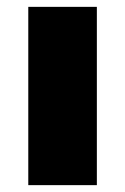

<svg xmlns="http://www.w3.org/2000/svg" viewBox="-20 -540 365 560"><path d="M62.5 0V-520H262.5V0Z"/></svg>

Font: Geologica Black
Style: Regular
Weight: 900
Designer: Sindre Bremnes, Frode Helland
Foundry: Monokrom Skriftforlag AS
Version: Version 1.010;gftools[0.9.28]